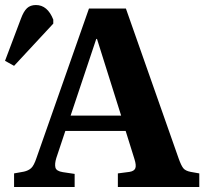

<svg xmlns="http://www.w3.org/2000/svg" viewBox="-53 -744 817 764"><path d="M3 0V-54L42 -61Q60 -65 71 -75Q82 -85 92 -115L301 -710H448L658 -113Q668 -85 676.5 -74.5Q685 -64 706 -60L740 -54V0H416V-54L462 -60Q481 -63 485.5 -74.5Q490 -86 482 -111L447 -223H207L171 -115Q164 -92 167.5 -77.5Q171 -63 197 -59L244 -52V0ZM228 -284H429L333 -589H330ZM3 -482 -33 -502 30 -669Q41 -699 54.5 -711.5Q68 -724 90 -724Q136 -724 159 -666V-650Z"/></svg>

Font: Literata 36pt
Style: Bold
Weight: 700
Designer: Latin by Veronika Burian and Jose Scaglione. Greek by Irene Vlachou. Cyrillic by Vera Evstafieva.
Foundry: TypeTogether
Version: Version 3.002